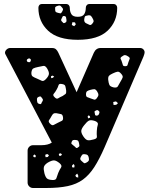

<svg xmlns="http://www.w3.org/2000/svg" viewBox="-20 -940 743 960"><path d="M145 0Q134 0 126 -8Q118 -16 118 -27V-187Q118 -198 126 -206Q134 -214 145 -214H186Q220 -214 239 -227L7 -669Q5 -673 5 -676Q5 -685 13 -692.5Q21 -700 31 -700H240Q253 -700 260 -693.5Q267 -687 272 -676L363 -479L449 -676Q460 -700 483 -700H680Q690 -700 696.5 -693.5Q703 -687 703 -679Q703 -674 701 -667.5Q699 -661 697 -656L503 -204Q477 -144 451.5 -104.5Q426 -65 394.5 -42Q363 -19 318.5 -9.5Q274 0 210 0ZM622 -657Q612 -664 605.5 -664.5Q599 -665 589 -657Q580 -651 583.5 -645Q587 -639 590 -629Q593 -620 594.5 -614.5Q596 -609 606 -609Q616 -609 617.5 -614.5Q619 -620 622 -629Q625 -639 628 -645Q631 -651 622 -657ZM133 -644Q127 -650 122 -647Q113 -643 114 -637Q115 -632 117.5 -631Q120 -630 124 -629Q130 -628 133 -634Q136 -640 133 -644ZM216 -597Q207 -612 197 -610.5Q187 -609 170 -605Q155 -602 147 -598Q139 -594 137 -578Q136 -563 143 -558Q150 -553 165 -547Q180 -540 189 -536Q198 -532 210 -545Q223 -559 224.5 -569.5Q226 -580 216 -597ZM586 -571Q576 -583 567.5 -581.5Q559 -580 544 -573Q531 -567 525.5 -561.5Q520 -556 521 -541Q523 -524 527 -515.5Q531 -507 548 -503Q564 -500 569 -508Q574 -516 582 -531Q590 -544 593 -552Q596 -560 586 -571ZM251 -557 243 -562 235 -559 236 -549 244 -551ZM289 -520Q275 -523 272.5 -513.5Q270 -504 263 -492Q256 -479 249 -471.5Q242 -464 253 -454Q263 -443 271 -448.5Q279 -454 293 -460Q303 -466 307.5 -470Q312 -474 311 -486Q309 -501 306.5 -509.5Q304 -518 289 -520ZM465 -484Q458 -494 451.5 -494Q445 -494 433 -491Q421 -488 415.5 -484Q410 -480 410 -468Q410 -457 416 -454.5Q422 -452 433 -448Q444 -444 450.5 -442Q457 -440 464 -449Q472 -459 472 -466Q472 -473 465 -484ZM192 -447Q188 -452 185.5 -455.5Q183 -459 176 -457Q168 -454 166 -450Q164 -446 165 -438Q166 -429 168 -425.5Q170 -422 178 -420Q185 -418 186.5 -422.5Q188 -427 192 -433Q197 -441 192 -447ZM570 -424 560 -433 546 -430 548 -415 561 -416ZM473 -386Q469 -390 465.5 -389.5Q462 -389 457 -386Q452 -384 452.5 -381Q453 -378 454 -373Q455 -368 455.5 -365.5Q456 -363 461 -362Q471 -361 475 -370Q477 -375 477.5 -378.5Q478 -382 473 -386ZM295 -354Q293 -368 284.5 -369.5Q276 -371 262 -374Q252 -375 247.5 -372Q243 -369 238 -360Q231 -347 225.5 -339.5Q220 -332 230 -322Q240 -311 248 -315Q256 -319 269 -326Q282 -332 289.5 -336Q297 -340 295 -354ZM429 -360 422 -363 418 -357 421 -348 431 -352ZM455 -335Q434 -342 424 -336.5Q414 -331 401 -314Q388 -298 386.5 -287Q385 -276 396 -259Q408 -241 418.5 -239Q429 -237 449 -243Q466 -247 464.5 -257.5Q463 -268 464 -285Q465 -304 469 -316Q473 -328 455 -335ZM375 -225Q373 -233 370.5 -236Q368 -239 360 -240Q351 -241 346 -239.5Q341 -238 338 -230Q335 -222 339 -219.5Q343 -217 349 -211Q356 -206 359 -202Q362 -198 369 -202Q377 -207 377 -211.5Q377 -216 375 -225ZM290 -169 281 -174 274 -170 276 -161H285ZM216 -170 206 -166 208 -154 219 -155 225 -164ZM424 -151Q422 -161 418 -164.5Q414 -168 404 -169Q395 -170 391.5 -166.5Q388 -163 384 -155Q380 -148 381.5 -143.5Q383 -139 389 -134Q395 -128 399.5 -125Q404 -122 412 -127Q421 -132 423.5 -136.5Q426 -141 424 -151ZM159 -162 152 -168 145 -160 150 -154H158ZM278 -124Q261 -138 249.5 -138Q238 -138 219 -127Q202 -116 199.5 -105Q197 -94 202 -74Q207 -55 214.5 -48Q222 -41 242 -40Q259 -39 262 -49Q265 -59 271 -75Q278 -92 285 -102Q292 -112 278 -124ZM349 -120 341 -114 340 -104 351 -102 353 -111ZM371 -63 366 -72 357 -64 360 -55 371 -52ZM369 -741Q269 -741 220.5 -786.5Q172 -832 172 -901Q172 -909 176.5 -914.5Q181 -920 191 -920H310Q319 -920 324 -914.5Q329 -909 329 -901Q329 -882 337 -869Q345 -856 369 -856Q393 -856 401 -869Q409 -882 409 -901Q409 -909 414 -914.5Q419 -920 428 -920H547Q556 -920 561 -914.5Q566 -909 566 -901Q566 -832 518 -786.5Q470 -741 369 -741ZM289 -904Q283 -912 278 -912.5Q273 -913 263 -909Q256 -906 255.5 -901Q255 -896 256 -888Q257 -881 260 -879.5Q263 -878 269 -876Q276 -875 280.5 -873.5Q285 -872 289 -879Q294 -887 295 -892Q296 -897 289 -904ZM441 -852Q436 -861 430.5 -863Q425 -865 415 -862Q406 -861 404 -856Q402 -851 401 -842Q400 -828 412 -823Q422 -818 428 -815.5Q434 -813 441 -821Q449 -830 448 -836Q447 -842 441 -852ZM302 -860Q295 -861 293 -857Q291 -853 288 -847Q283 -839 289 -833Q294 -828 296.5 -825.5Q299 -823 305 -826Q311 -829 312 -832.5Q313 -836 312 -843Q311 -850 310 -854Q309 -858 302 -860ZM355 -828 342 -829 339 -815 351 -809 359 -818Z"/></svg>

Font: Rubik Moonrocks
Style: Regular
Weight: 400
Designer: Hubert and Fischer, NaN
Foundry: Hubert and Fischer, NaN
Version: Version 2.200